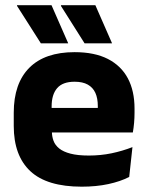

<svg xmlns="http://www.w3.org/2000/svg" viewBox="-20 -707 570 740"><path d="M295 12.5Q161 12.5 97 -47.2Q33 -107 33 -221.5V-272.5Q33 -385.5 93 -445.8Q153 -506 267.5 -506Q344.5 -506 395.8 -479.8Q447 -453.5 472.8 -405Q498.5 -356.5 498.5 -288.5V-272Q498.5 -253 496.8 -233.2Q495 -213.5 492 -196.5H354Q356 -225.5 356.5 -251.2Q357 -277 357 -298Q357 -328.5 347.5 -349.2Q338 -370 318.2 -381Q298.5 -392 267.5 -392Q221.5 -392 200.2 -367.2Q179 -342.5 179 -297V-252L180 -235.5V-200.5Q180 -181.5 186.2 -164.5Q192.5 -147.5 208.2 -134.8Q224 -122 251.8 -114.8Q279.5 -107.5 322.5 -107.5Q368 -107.5 410 -116.2Q452 -125 490.5 -140L478 -25Q444 -7.5 397.5 2.5Q351 12.5 295 12.5ZM114 -196.5V-291H461V-196.5ZM178.5 -687 242.5 -541V-540H137.5L45.5 -684.5V-687ZM347.5 -687 411.5 -541V-540H306L215 -684V-687Z"/></svg>

Font: Anek Latin Medium
Style: Bold
Weight: 700
Version: Version 1.003